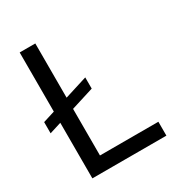

<svg xmlns="http://www.w3.org/2000/svg" viewBox="-168 -821 871 934"><g transform="rotate(-30 267.5 -353.5)"><path d="M294.9 -379.8 13.1 -291.4V-354.3L294.9 -442.7ZM79.4 -707.2H167.1V-78H495.2V0H79.4Z"/></g></svg>

Font: Pretendard Variable
Style: Regular
Weight: 400
Designer: Base glyphs from Inter by Rasmus Andersson; Hangul glyphs from Noto Sans CJK(Source Han Sans) by Jang Soo-young and Kang
Foundry: Kil Hyung-jin
Version: Version 1.100;FEAKit 1.0